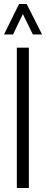

<svg xmlns="http://www.w3.org/2000/svg" viewBox="-42 -938 230 958"><path d="M-22 -766 53 -918H91L168 -766H122L72 -868L23 -766ZM42 0V-700H102V0Z"/></svg>

Font: Stick No Bills ExtraLight Light
Style: Regular
Weight: 300
Version: Version 2.000